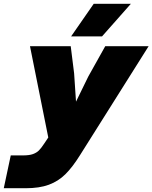

<svg xmlns="http://www.w3.org/2000/svg" viewBox="-91 -808 808 1018"><path d="M312 -269 377 -402 467 -563H697L333 15Q293 79 255.5 116Q218 153 168 171.5Q118 190 45 190H-71L-34 16H31Q64 16 83.5 9Q103 2 115.5 -10.5Q128 -23 145 -49L165 -79L68 -563H284L302 -419ZM406 -788H603L450 -615H286Z"/></svg>

Font: Azeret Mono Black
Style: Italic
Weight: 900
Italic angle: -12°
Designer: Martin Vácha
Foundry: Displaay
Version: Version 1.000; Glyphs 3.0.3, build 3074